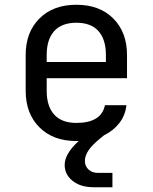

<svg xmlns="http://www.w3.org/2000/svg" viewBox="-20 -580 639 803"><path d="M372.1 203.1Q316.9 203.1 283.7 176.5Q250.5 149.9 250.5 109.9Q250.5 63 309.1 9.8H299.3Q202.1 9.8 144.8 -47.6Q87.4 -105 87.4 -200.2V-350.1Q87.4 -445.3 145 -502.7Q202.6 -560.1 299.3 -560.1Q397 -560.1 454.1 -502.4Q511.2 -444.8 511.2 -350.1V-252.9H175.3V-200.2Q175.3 -135.3 206.8 -100.6Q238.3 -65.9 299.3 -65.9Q403.8 -65.9 418.9 -140.1H508.8Q503.9 -97.2 479 -65.2Q454.1 -33.2 415 -14.2L398.9 -1Q364.7 26.9 349.9 49.3Q335 71.8 335 92.8Q335 114.7 350.1 128.9Q365.2 143.1 390.1 143.1H450.2V203.1ZM175.3 -320.8H422.9V-350.1Q422.9 -415 391.8 -450Q360.8 -484.9 299.3 -484.9Q238.3 -484.9 206.8 -450Q175.3 -415 175.3 -350.1Z"/></svg>

Font: UDEV Gothic 35
Style: Regular
Weight: 400
Version: v2.1.0; ttfautohint (v1.8.4.7-5d5b-dirty) -l 6 -r 45 -G 200 